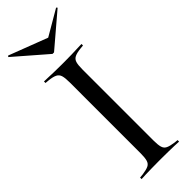

<svg xmlns="http://www.w3.org/2000/svg" viewBox="-252 -773 794 794"><g transform="rotate(-45 145.5 -376.0)"><path d="M137.1 -2.4Q115.3 -2.4 96 -2Q76.6 -1.6 61.3 -1.2Q46 -0.8 35.5 0V-8.9L52.4 -10.5Q75.8 -13.7 87.9 -19.4Q100 -25 104 -38.7Q108.1 -52.4 108.1 -78.2V-492.7Q108.1 -519.4 104 -532.7Q100 -546 87.9 -552Q75.8 -558.1 52.4 -560.5L35.5 -562.1V-571Q46 -571 61.3 -570.2Q76.6 -569.4 96 -569Q115.3 -568.5 137.1 -568.5H146H154Q175.8 -568.5 195.2 -569Q214.5 -569.4 229.4 -570.2Q244.4 -571 254.8 -571V-562.1L238.7 -560.5Q215.3 -558.1 203.2 -552Q191.1 -546 187.1 -532.7Q183.1 -519.4 183.1 -492.7V-78.2Q183.1 -52.4 187.1 -38.7Q191.1 -25 203.2 -19.4Q215.3 -13.7 238.7 -10.5L254.8 -8.9V0Q244.4 -0.8 229.4 -1.2Q214.5 -1.6 195.2 -2Q175.8 -2.4 154 -2.4H146ZM287.1 -751.6 291.1 -746.8 150 -626.6H141.1L2.4 -746.8L6.5 -751.6L191.9 -680.6L157.3 -675.8Z"/></g></svg>

Font: Playfair 144pt SemiCondensed Light
Style: Regular
Weight: 300
Width: 4
Designer: Claus Eggers Sørensen
Foundry: Claus Eggers Sørensen
Version: Version 2.203